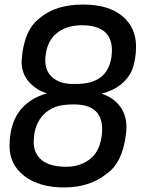

<svg xmlns="http://www.w3.org/2000/svg" viewBox="-20 -812 640 844"><path d="M262 12Q153 12 87.5 -38Q22 -88 22 -170Q22 -354 187 -402Q144 -413 109.5 -449.5Q75 -486 75 -543Q83 -679 155 -733Q225 -792 345 -792Q457 -792 517.5 -741.5Q578 -691 578 -608Q578 -551 561 -505Q526 -426 426 -400Q476 -385 506 -346.5Q536 -308 536 -252Q536 -236 533 -218Q518 -97 450 -49Q375 12 262 12ZM272 -79Q330 -79 373.5 -111Q417 -143 427 -214Q429 -231 429 -244Q429 -352 308 -353Q266 -353 238 -346.5Q210 -340 182 -318Q139 -282 130 -217Q129 -212 128 -189Q128 -138 163 -108.5Q198 -79 272 -79ZM316 -443Q453 -443 470 -562Q472 -579 472 -591Q472 -701 339 -701Q275 -701 232.5 -668.5Q190 -636 181 -573Q181 -568 180 -563Q179 -558 179 -546Q179 -498 212 -470.5Q245 -443 299 -443Z"/></svg>

Font: Tanohe Sans Medium
Style: Italic
Weight: 500
Designer: Village Type and Design LLC & Cristiano Sobral
Foundry: Cooper Hewitt Smithsonian Design Museum
Version: Version 1.00;September 29, 2021;FontCreator 13.0.0.2655 64-b